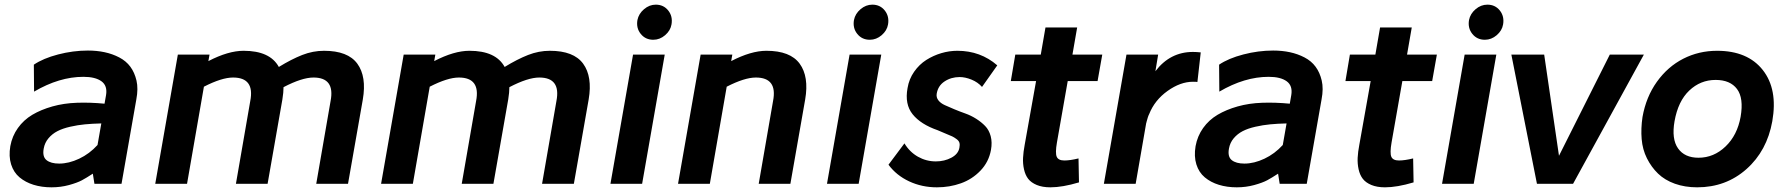

<svg xmlns="http://www.w3.org/2000/svg" viewBox="-20 -782 7613 817"><path d="M354 -566.9Q392.1 -566.9 425.3 -559.8Q458.5 -552.7 487.5 -537.6Q516.6 -522.5 534.7 -498Q552.7 -473.6 560.8 -439.2Q568.8 -404.8 560.1 -358.9L497.1 0H381.8L375 -43Q348.1 -25.4 328.6 -14.9Q309.1 -4.4 273.7 5.4Q238.3 15.1 199.2 15.1Q157.7 15.1 123 4.4Q88.4 -6.3 63.2 -27.3Q38.1 -48.3 27.3 -82.5Q16.6 -116.7 23.9 -160.2Q31.7 -203.1 56.2 -237.3Q80.6 -271.5 117.4 -293.5Q154.3 -315.4 202.9 -329.1Q251.5 -342.8 307.1 -344.7Q362.8 -346.7 424.8 -340.8L431.2 -377Q438 -417 411.9 -436Q385.7 -455.1 335 -455.1Q232.4 -455.1 125 -392.1L124 -506.8Q163.6 -533.7 227.3 -550.3Q291 -566.9 354 -566.9ZM166 -149.9Q159.7 -115.2 178 -100.6Q196.3 -85.9 231.9 -85.9Q272.9 -85.9 316.9 -106.7Q360.8 -127.4 395 -165L411.1 -256.8Q372.6 -255.9 341.6 -252.9Q310.5 -250 278.6 -242.7Q246.6 -235.4 224.4 -223.9Q202.1 -212.4 186.3 -193.6Q170.4 -174.8 166 -149.9Z M1358.9 -565.9Q1460.4 -565.9 1500.5 -511Q1540.5 -456.1 1523.9 -358.9L1460.9 0H1325.7L1386.7 -352.1Q1406.2 -452.1 1314 -452.1Q1265.1 -452.1 1186.5 -411.1Q1186.5 -389.2 1181.6 -358.9L1118.7 0H983.9L1044.9 -352.1Q1064.5 -452.1 971.7 -452.1Q923.8 -452.1 847.7 -413.1L775.9 0H640.6L736.8 -549.8H871.6L866.7 -522Q951.2 -565.9 1016.6 -565.9Q1128.9 -565.9 1166.5 -497.1Q1220.7 -530.3 1266.1 -548.1Q1311.5 -565.9 1358.9 -565.9Z M2319.8 -565.9Q2421.4 -565.9 2461.4 -511Q2501.5 -456.1 2484.9 -358.9L2421.9 0H2286.6L2347.7 -352.1Q2367.2 -452.1 2274.9 -452.1Q2226.1 -452.1 2147.5 -411.1Q2147.5 -389.2 2142.6 -358.9L2079.6 0H1944.8L2005.9 -352.1Q2025.4 -452.1 1932.6 -452.1Q1884.8 -452.1 1808.6 -413.1L1736.8 0H1601.6L1697.8 -549.8H1832.5L1827.6 -522Q1912.1 -565.9 1977.5 -565.9Q2089.8 -565.9 2127.4 -497.1Q2181.6 -530.3 2227.1 -548.1Q2272.5 -565.9 2319.8 -565.9Z M2770.5 -762.2Q2803.7 -762.2 2823.5 -737.3Q2843.3 -712.4 2837.4 -678.2Q2833 -651.9 2810.3 -632.3Q2787.6 -612.8 2759.8 -612.8Q2726.6 -612.8 2706.5 -637.7Q2686.5 -662.6 2692.4 -696.8Q2697.8 -723.6 2720.5 -742.9Q2743.2 -762.2 2770.5 -762.2ZM2712.4 0H2577.6L2673.8 -549.8H2808.6Z M3241.2 -565.9Q3342.8 -565.9 3382.8 -511Q3422.9 -456.1 3406.2 -358.9L3343.3 0H3208.5L3269.5 -352.1Q3289.1 -452.1 3196.3 -452.1Q3148.4 -452.1 3072.3 -413.1L3000.5 0H2865.2L2961.4 -549.8H3096.2L3091.3 -522Q3175.8 -565.9 3241.2 -565.9Z M3691.9 -762.2Q3725.1 -762.2 3744.9 -737.3Q3764.6 -712.4 3758.8 -678.2Q3754.4 -651.9 3731.7 -632.3Q3709 -612.8 3681.2 -612.8Q3647.9 -612.8 3627.9 -637.7Q3607.9 -662.6 3613.8 -696.8Q3619.1 -723.6 3641.8 -742.9Q3664.6 -762.2 3691.9 -762.2ZM3633.8 0H3499L3595.2 -549.8H3730Z M4223.6 -503.9 4158.7 -412.1Q4141.1 -432.1 4114.3 -443.1Q4087.4 -454.1 4063.5 -454.1Q4027.3 -454.1 3999.3 -435.5Q3971.2 -417 3965.8 -382.8Q3963.4 -367.7 3972.9 -355.2Q3982.4 -342.8 4000.2 -334.7Q4018.1 -326.7 4040.8 -317.1Q4063.5 -307.6 4087.6 -299.1Q4111.8 -290.5 4133.8 -276.6Q4155.8 -262.7 4172.1 -245.8Q4188.5 -229 4195.6 -202.6Q4202.6 -176.3 4196.8 -144Q4187.5 -92.8 4152.1 -55.9Q4116.7 -19 4068.8 -2Q4021 15.1 3966.8 15.1Q3902.8 15.1 3848.6 -10.3Q3794.4 -35.6 3760.7 -81.1L3828.6 -171.9Q3850.6 -135.3 3886 -115.2Q3921.4 -95.2 3961.9 -95.2Q3999 -95.2 4028.6 -111.1Q4058.1 -127 4062.5 -153.8Q4064.9 -166 4062.5 -174.6Q4060.1 -183.1 4050 -190.4Q4040 -197.8 4031.7 -201.7Q4023.4 -205.6 4002.9 -213.9Q3982.4 -222.2 3969.7 -228Q3897.9 -252.9 3863.5 -295.7Q3829.1 -338.4 3841.8 -407.2Q3848.1 -445.8 3869.9 -476.8Q3891.6 -507.8 3921.6 -526.9Q3951.7 -545.9 3985.6 -555.9Q4019.5 -565.9 4053.7 -565.9Q4152.3 -565.9 4223.6 -503.9Z M4523.4 -437 4477.5 -175.8Q4469.7 -130.9 4476.6 -115Q4483.4 -99.1 4509.3 -99.1Q4533.2 -99.1 4569.3 -107.9L4571.3 -5.9Q4501 15.1 4449.7 15.1Q4415.5 15.1 4391.6 5.1Q4367.7 -4.9 4355.2 -21Q4342.8 -37.1 4337.4 -61.3Q4332 -85.4 4333.3 -110.4Q4334.5 -135.3 4340.3 -166L4388.7 -437H4281.2L4300.3 -549.8H4408.7L4428.7 -665H4563.5L4543.5 -549.8H4670.4L4650.4 -437Z M5056.2 -561Q5069.8 -561 5089.4 -559.1L5075.2 -433.1Q5071.3 -434.1 5056.2 -434.1Q5002.9 -434.1 4948.2 -395Q4893.6 -356 4870.1 -296.9Q4867.2 -291.5 4864.3 -282.7Q4861.3 -273.9 4859.4 -265.6L4857.4 -257.8V-258.8L4812.5 0H4677.2L4773.4 -549.8H4908.2L4896.5 -479Q4959 -561 5056.2 -561Z M5397.5 -566.9Q5435.5 -566.9 5468.8 -559.8Q5502 -552.7 5531 -537.6Q5560.1 -522.5 5578.1 -498Q5596.2 -473.6 5604.2 -439.2Q5612.3 -404.8 5603.5 -358.9L5540.5 0H5425.3L5418.5 -43Q5391.6 -25.4 5372.1 -14.9Q5352.5 -4.4 5317.1 5.4Q5281.7 15.1 5242.7 15.1Q5201.2 15.1 5166.5 4.4Q5131.8 -6.3 5106.7 -27.3Q5081.5 -48.3 5070.8 -82.5Q5060.1 -116.7 5067.4 -160.2Q5075.2 -203.1 5099.6 -237.3Q5124 -271.5 5160.9 -293.5Q5197.8 -315.4 5246.3 -329.1Q5294.9 -342.8 5350.6 -344.7Q5406.2 -346.7 5468.3 -340.8L5474.6 -377Q5481.4 -417 5455.3 -436Q5429.2 -455.1 5378.4 -455.1Q5275.9 -455.1 5168.5 -392.1L5167.5 -506.8Q5207 -533.7 5270.8 -550.3Q5334.5 -566.9 5397.5 -566.9ZM5209.5 -149.9Q5203.1 -115.2 5221.4 -100.6Q5239.7 -85.9 5275.4 -85.9Q5316.4 -85.9 5360.4 -106.7Q5404.3 -127.4 5438.5 -165L5454.6 -256.8Q5416 -255.9 5385 -252.9Q5354 -250 5322 -242.7Q5290 -235.4 5267.8 -223.9Q5245.6 -212.4 5229.7 -193.6Q5213.9 -174.8 5209.5 -149.9Z M5947.3 -437 5901.4 -175.8Q5893.6 -130.9 5900.4 -115Q5907.2 -99.1 5933.1 -99.1Q5957 -99.1 5993.2 -107.9L5995.1 -5.9Q5924.8 15.1 5873.5 15.1Q5839.4 15.1 5815.4 5.1Q5791.5 -4.9 5779.1 -21Q5766.6 -37.1 5761.2 -61.3Q5755.9 -85.4 5757.1 -110.4Q5758.3 -135.3 5764.2 -166L5812.5 -437H5705.1L5724.1 -549.8H5832.5L5852.5 -665H5987.3L5967.3 -549.8H6094.2L6074.2 -437Z M6309.1 -762.2Q6342.3 -762.2 6362.1 -737.3Q6381.8 -712.4 6376 -678.2Q6371.6 -651.9 6348.9 -632.3Q6326.2 -612.8 6298.3 -612.8Q6265.1 -612.8 6245.1 -637.7Q6225.1 -662.6 6231 -696.8Q6236.3 -723.6 6259 -742.9Q6281.7 -762.2 6309.1 -762.2ZM6251 0H6116.2L6212.4 -549.8H6347.2Z M6830.1 -549.8H6975.1L6673.8 0H6520L6411.1 -549.8H6550.8L6613.8 -119.1Z M7286.6 -565.9Q7416.5 -565.9 7481 -484.1Q7545.4 -402.3 7521.5 -266.1Q7499 -140.1 7411.6 -62.5Q7324.2 15.1 7201.7 15.1Q7149.9 15.1 7106.9 -0.2Q7064 -15.6 7035.4 -43.2Q7006.8 -70.8 6988 -108.4Q6969.2 -146 6965.6 -190.4Q6961.9 -234.9 6969.2 -284.2Q6984.4 -369.6 7030.5 -434.1Q7076.7 -498.5 7142.8 -532.2Q7209 -565.9 7286.6 -565.9ZM7280.3 -441.9Q7215.8 -441.9 7168.2 -396.7Q7120.6 -351.6 7105.5 -266.1Q7092.3 -190.4 7120.4 -150.6Q7148.4 -110.8 7207.5 -110.8Q7272.5 -110.8 7322.5 -158.7Q7372.6 -206.5 7386.7 -285.2Q7400.4 -364.7 7371.3 -403.3Q7342.3 -441.9 7280.3 -441.9Z"/></svg>

Font: Stilu SemiBold
Style: Italic
Weight: 600
Italic angle: -10°
Designer: Genilson Lima Santos
Foundry: Genilson Lima Santos
Version: Version 1.200;PS 001.200;hotconv 1.0.88;makeotf.lib2.5.64775